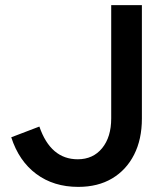

<svg xmlns="http://www.w3.org/2000/svg" viewBox="-20 -720 640 751"><path d="M286 11Q190 11 122 -39.5Q54 -90 24 -183L134 -225Q178 -97 284 -97Q344 -97 379.5 -140.5Q415 -184 415 -257V-700H535V-256Q535 -175 504.5 -115Q474 -55 418.5 -22Q363 11 286 11Z"/></svg>

Font: Red Hat Mono Medium
Style: Regular
Weight: 500
Monospace: yes
Designer: Pentagram, MCKL
Foundry: Pentagram, MCKL
Version: Version 1.023; ttfautohint (v1.8.3)